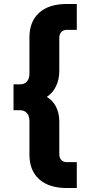

<svg xmlns="http://www.w3.org/2000/svg" viewBox="-20 -865 465 965"><path d="M128 -87V-257Q128 -282 115.5 -296.5Q103 -311 80 -311H48V-441H80Q103 -441 115.5 -455.5Q128 -470 128 -495V-678Q128 -757 177 -801Q226 -845 316 -845H366V-715H316Q298 -715 288 -704Q278 -693 278 -674V-509Q278 -466 261.5 -431.5Q245 -397 215 -378Q245 -361 261.5 -328.5Q278 -296 278 -255V-91Q278 -72 288 -61Q298 -50 316 -50H366V80H316Q226 80 177 36Q128 -8 128 -87Z"/></svg>

Font: BLUETTI 2.0
Style: Bold
Weight: 700
Designer: Stijn de Vries
Foundry: tokotype
Version: Version 2.005;October 31, 2023;FontCreator 14.0.0.2814 64-bi